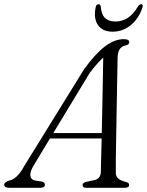

<svg xmlns="http://www.w3.org/2000/svg" viewBox="-48 -895 700 915"><path d="M110 -102.5Q93.5 -74 97 -56Q100.5 -38 119.5 -34.5L150.5 -30Q166 -26.5 166 -15Q166 0 143.5 0H-3Q-28 0 -28 -15Q-28 -27 -3 -35Q34 -42 67 -103L353 -565.5Q406.5 -639.5 452.5 -674Q498.5 -708.5 542 -708.5Q568 -708.5 568 -694Q568 -682 551 -678.5Q513.5 -672 512.5 -620.5Q512 -599 511.2 -556.2Q510.5 -513.5 509.5 -458.5Q508.5 -403.5 507.5 -344.8Q506.5 -286 505.5 -231.5Q504.5 -177 504 -135Q503.5 -93 504 -72.5Q504 -53.5 515.5 -44Q527 -34.5 553 -27.5Q567.5 -24 567.5 -14Q567.5 0 545.5 0H362.5Q345.5 0 345.5 -13Q345.5 -23 361 -28L401.5 -36.5Q431 -43.5 432.5 -74.5Q433 -96 434 -138.5Q435 -181 436.5 -235H190ZM379.5 -547.5 206 -261H437Q438.5 -326 439.8 -395Q441 -464 442.2 -523.8Q443.5 -583.5 444 -620.5Q432 -609.5 415.8 -591.8Q399.5 -574 379.5 -547.5ZM502 -792.5Q534.5 -792.5 561 -809.8Q587.5 -827 610 -865Q617.5 -875 624.5 -875Q635.5 -875 631 -860.5Q614.5 -808 576 -776Q537.5 -744 489 -744Q440 -744 418.5 -776Q397 -808 408 -860.5Q410.5 -875 422.5 -875Q429.5 -875 432 -865Q434.5 -827 452 -809.8Q469.5 -792.5 502 -792.5Z"/></svg>

Font: Fraunces 9pt Light
Style: Italic
Weight: 300
Italic angle: -16°
Version: Version 1.000;[0bf87f6ff]